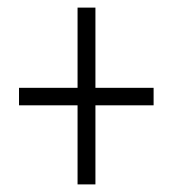

<svg xmlns="http://www.w3.org/2000/svg" viewBox="-20 -606 455 505"><path d="M231 -375H384V-329H231V-121H184V-329H30V-375H184V-586H231Z"/></svg>

Font: Noto Sans Myanmar ExtraCondensed Light
Style: Regular
Weight: 300
Width: 2
Designer: Monotype Design Team
Foundry: Monotype Imaging Inc.
Version: Version 2.107; ttfautohint (v1.8.4.7-5d5b)